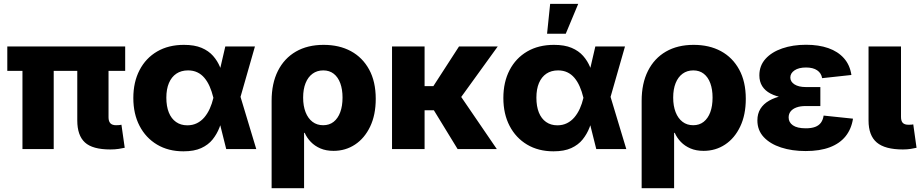

<svg xmlns="http://www.w3.org/2000/svg" viewBox="-20 -778 4811 1002"><path d="M556.2 2Q462.9 2 423.1 -34.7Q383.3 -71.3 383.3 -149.4V-502H546.4V-166Q546.4 -145 555.9 -134.8Q565.4 -124.5 585.9 -124.5Q594.7 -124.5 602.1 -125.2Q609.4 -126 613.8 -127L630.9 -6.8Q619.1 -3.9 599.4 -1Q579.6 2 556.2 2ZM97.2 0V-502H260.3V0ZM18.1 -408.2V-535.6H633.3V-408.2Z M937.5 11.7Q858.4 11.7 799.6 -23.4Q740.7 -58.6 708.3 -121.1Q675.8 -183.6 675.8 -266.6Q675.8 -349.6 708.3 -412.1Q740.7 -474.6 800 -509.3Q859.4 -543.9 939.9 -543.9Q995.1 -543.9 1032 -528.3Q1068.8 -512.7 1092 -486.3Q1115.2 -460 1128.4 -427.7Q1141.6 -395.5 1148.9 -362.8H1193.4L1233.9 -276.9L1317.4 0H1160.6L1093.3 -269Q1085.4 -301.3 1074 -327.1Q1062.5 -353 1046.6 -371.8Q1030.8 -390.6 1009.5 -400.6Q988.3 -410.6 961.4 -410.6Q925.8 -410.6 900.4 -393.6Q875 -376.5 861.6 -344.7Q848.1 -313 848.1 -268.1Q848.1 -223.1 861.1 -190.9Q874 -158.7 898.7 -141.4Q923.3 -124 957.5 -124Q985.4 -124 1007.6 -135Q1029.8 -146 1046.4 -165.5Q1063 -185.1 1074.7 -210.9Q1086.4 -236.8 1093.3 -266.1L1155.8 -535.6H1310.5L1233.4 -266.1L1192.4 -179.7H1146.5Q1138.2 -145.5 1125 -111.8Q1111.8 -78.1 1089.4 -50Q1066.9 -22 1030 -5.1Q993.2 11.7 937.5 11.7Z M1397.5 204.1V-252Q1397.5 -342.8 1430.4 -408.2Q1463.4 -473.6 1524.2 -508.8Q1585 -543.9 1668.9 -543.9Q1750.5 -543.9 1811.3 -511Q1872.1 -478 1906.5 -415Q1940.9 -352.1 1940.9 -262.2Q1940.9 -178.7 1911.9 -117.7Q1882.8 -56.6 1833 -23.7Q1783.2 9.3 1720.7 9.3Q1681.6 9.3 1652.1 -3.4Q1622.6 -16.1 1602.1 -37.4Q1581.5 -58.6 1570.3 -84.5H1566.9V204.1ZM1666.5 -124.5Q1698.7 -124.5 1721.2 -142.3Q1743.7 -160.2 1755.6 -192.4Q1767.6 -224.6 1767.6 -268.6Q1767.6 -311.5 1755.9 -343.5Q1744.1 -375.5 1721.7 -393.1Q1699.2 -410.6 1667 -410.6Q1634.8 -410.6 1611.1 -393.3Q1587.4 -376 1574.7 -344.2Q1562 -312.5 1562 -268.6Q1562 -225.1 1574.7 -192.6Q1587.4 -160.2 1610.8 -142.3Q1634.3 -124.5 1666.5 -124.5Z M2195.8 -535.6V0H2025.9V-535.6ZM2577.6 -535.6 2336.9 -202.6H2161.6L2156.7 -328.6H2241.7L2375.5 -535.6ZM2368.2 0 2239.7 -210 2377 -286.6 2572.8 0Z M2868.7 11.7Q2789.6 11.7 2730.7 -23.4Q2671.9 -58.6 2639.4 -121.1Q2606.9 -183.6 2606.9 -266.6Q2606.9 -349.6 2639.4 -412.1Q2671.9 -474.6 2731.2 -509.3Q2790.5 -543.9 2871.1 -543.9Q2926.3 -543.9 2963.1 -528.3Q3000 -512.7 3023.2 -486.3Q3046.4 -460 3059.6 -427.7Q3072.8 -395.5 3080.1 -362.8H3124.5L3165 -276.9L3248.5 0H3091.8L3024.4 -269Q3016.6 -301.3 3005.1 -327.1Q2993.7 -353 2977.8 -371.8Q2961.9 -390.6 2940.7 -400.6Q2919.4 -410.6 2892.6 -410.6Q2856.9 -410.6 2831.5 -393.6Q2806.2 -376.5 2792.7 -344.7Q2779.3 -313 2779.3 -268.1Q2779.3 -223.1 2792.2 -190.9Q2805.2 -158.7 2829.8 -141.4Q2854.5 -124 2888.7 -124Q2916.5 -124 2938.7 -135Q2960.9 -146 2977.5 -165.5Q2994.1 -185.1 3005.9 -210.9Q3017.6 -236.8 3024.4 -266.1L3086.9 -535.6H3241.7L3164.6 -266.1L3123.5 -179.7H3077.6Q3069.3 -145.5 3056.2 -111.8Q3043 -78.1 3020.5 -50Q2998 -22 2961.2 -5.1Q2924.3 11.7 2868.7 11.7ZM2835 -602.1 2851.1 -757.8H2997.6L2932.6 -602.1Z M3328.6 204.1V-252Q3328.6 -342.8 3361.6 -408.2Q3394.5 -473.6 3455.3 -508.8Q3516.1 -543.9 3600.1 -543.9Q3681.6 -543.9 3742.4 -511Q3803.2 -478 3837.6 -415Q3872.1 -352.1 3872.1 -262.2Q3872.1 -178.7 3843 -117.7Q3814 -56.6 3764.2 -23.7Q3714.4 9.3 3651.9 9.3Q3612.8 9.3 3583.3 -3.4Q3553.7 -16.1 3533.2 -37.4Q3512.7 -58.6 3501.5 -84.5H3498V204.1ZM3597.7 -124.5Q3629.9 -124.5 3652.3 -142.3Q3674.8 -160.2 3686.8 -192.4Q3698.7 -224.6 3698.7 -268.6Q3698.7 -311.5 3687 -343.5Q3675.3 -375.5 3652.8 -393.1Q3630.4 -410.6 3598.1 -410.6Q3565.9 -410.6 3542.2 -393.3Q3518.6 -376 3505.9 -344.2Q3493.2 -312.5 3493.2 -268.6Q3493.2 -225.1 3505.9 -192.6Q3518.6 -160.2 3542 -142.3Q3565.4 -124.5 3597.7 -124.5Z M4184.6 10.3Q4113.3 10.3 4056.2 -8.3Q3999 -26.9 3965.8 -62.5Q3932.6 -98.1 3932.6 -149.9Q3932.6 -184.6 3948.5 -210.2Q3964.4 -235.8 3994.4 -252.9Q4024.4 -270 4065.9 -278.6Q4107.4 -287.1 4158.2 -287.1H4261.2V-224.6H4185.1Q4156.2 -224.6 4136.5 -217.3Q4116.7 -210 4106.2 -196.8Q4095.7 -183.6 4095.7 -165Q4095.7 -139.6 4117.9 -124Q4140.1 -108.4 4185.5 -108.4Q4214.8 -108.4 4234.1 -115.7Q4253.4 -123 4264.2 -137.7Q4274.9 -152.3 4278.3 -174.8L4431.6 -158.7Q4423.3 -105 4393.1 -67.1Q4362.8 -29.3 4310.8 -9.5Q4258.8 10.3 4184.6 10.3ZM4160.6 -260.7Q4109.9 -260.7 4069.6 -267.8Q4029.3 -274.9 4001 -289.8Q3972.7 -304.7 3957.8 -328.4Q3942.9 -352.1 3942.9 -384.8Q3942.9 -435.1 3974.9 -470.7Q4006.8 -506.3 4062.3 -525.4Q4117.7 -544.4 4186.5 -544.4Q4252.4 -544.4 4302.7 -526.9Q4353 -509.3 4384.3 -474.1Q4415.5 -439 4423.3 -386.7L4270.5 -370.1Q4266.1 -396.5 4244.6 -411.1Q4223.1 -425.8 4186.5 -425.8Q4148.4 -425.8 4126.5 -410.9Q4104.5 -396 4104.5 -373.5Q4104.5 -351.6 4126.2 -337.6Q4147.9 -323.7 4185.1 -323.7H4261.2V-260.7Z M4691.9 2Q4598.6 2 4555.7 -34.4Q4512.7 -70.8 4512.7 -149.4V-535.6H4682.1V-168Q4682.1 -146.5 4691.4 -136.7Q4700.7 -127 4721.2 -127Q4730 -127 4735.8 -127.4Q4741.7 -127.9 4746.1 -128.9L4763.2 -6.8Q4751.5 -3.9 4733.2 -1Q4714.8 2 4691.9 2Z"/></svg>

Font: Inter 20pt ExtraBold
Style: Regular
Weight: 800
Version: Version 4.001;git-66647c0bb